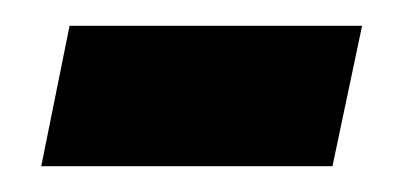

<svg xmlns="http://www.w3.org/2000/svg" viewBox="-20 -343 316 149"><path d="M238 -214 261 -323H34L12 -214Z"/></svg>

Font: Noto Sans Display Condensed
Style: Bold Italic
Weight: 700
Width: 3
Designer: Monotype Design team
Foundry: Monotype Imaging Inc.
Version: 1.000